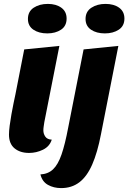

<svg xmlns="http://www.w3.org/2000/svg" viewBox="-20 -763 657 983"><path d="M129 20Q83 20 54.5 -3.5Q26 -27 26 -74Q26 -92 29.5 -119.5Q33 -147 38.5 -177.5Q44 -208 49.5 -235Q55 -262 59 -280L104 -510L284 -528L207 -138Q206 -130 204 -118Q202 -106 202 -96Q202 -78 212 -63.5Q222 -49 245 -48Q234 -13 200 3.5Q166 20 129 20ZM222 -592Q179 -592 151 -611Q123 -630 123 -666Q123 -704 152.5 -723.5Q182 -743 225 -743Q267 -743 294 -723.5Q321 -704 321 -668Q321 -630 292.5 -611Q264 -592 222 -592ZM293 200Q255 200 225.5 183.5Q196 167 187 130Q226 128 251.5 104Q277 80 295 28Q313 -24 329 -109L408 -510L586 -528L497 -76Q479 18 452 79.5Q425 141 386 170.5Q347 200 293 200ZM517 -592Q474 -592 446 -611Q418 -630 418 -666Q418 -704 448 -723.5Q478 -743 520 -743Q563 -743 590 -723.5Q617 -704 617 -668Q617 -630 588 -611Q559 -592 517 -592Z"/></svg>

Font: Sansita Swashed Light
Style: Bold
Weight: 700
Version: Version 1.003